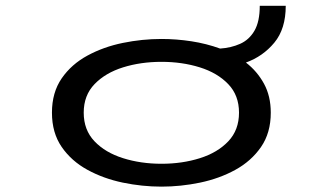

<svg xmlns="http://www.w3.org/2000/svg" viewBox="-20 -650 1140 680"><path d="M552 11Q483.5 11 415 -3.2Q346.5 -17.5 289.8 -48.5Q233 -79.5 198.5 -129.5Q164 -179.5 164 -251Q164 -322.5 198.5 -372.5Q233 -422.5 289.8 -453.2Q346.5 -484 415 -498Q483.5 -512 552 -512Q604.5 -512 658 -503.8Q711.5 -495.5 759.5 -478Q798.5 -480.5 830.5 -494.8Q862.5 -509 881.2 -541.2Q900 -573.5 900 -629.5H992Q992 -547.5 951.5 -498.8Q911 -450 851 -428.5Q891 -397.5 915 -353.5Q939 -309.5 939 -251Q939 -179.5 904.5 -129.5Q870 -79.5 813.5 -48.5Q757 -17.5 688.5 -3.2Q620 11 552 11ZM552 -70Q625.5 -70 688 -89.8Q750.5 -109.5 788.5 -149.5Q826.5 -189.5 826.5 -251Q826.5 -312.5 788.2 -352.2Q750 -392 687.5 -411.5Q625 -431 552 -431Q478.5 -431 416 -411.5Q353.5 -392 315 -352.2Q276.5 -312.5 276.5 -251Q276.5 -189.5 314.8 -149.5Q353 -109.5 415.8 -89.8Q478.5 -70 552 -70Z"/></svg>

Font: Trispace Expanded
Style: Regular
Weight: 400
Width: 7
Designer: Tyler Finck
Foundry: Etcetera Type Company
Version: Version 1.210; ttfautohint (v1.8.3)